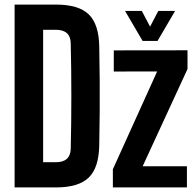

<svg xmlns="http://www.w3.org/2000/svg" viewBox="-20 -820 859 840"><path d="M43.9 0V-800H224.3Q323.7 -800 368.1 -757.3Q412.5 -714.6 414.2 -616.7Q415.7 -539.3 416.2 -469.8Q416.7 -400.2 416.2 -330.8Q415.7 -261.4 414.2 -184.2Q412.5 -85.8 368 -42.9Q323.6 0 224 0ZM168.7 -110.3H224Q256.4 -110.3 272.7 -125.3Q288.9 -140.3 289.5 -169.7Q290.8 -227.7 291.5 -285.3Q292.1 -343 292.1 -400.5Q292.1 -458 291.5 -515.8Q290.8 -573.6 289.4 -631.2Q288.9 -660.2 272.7 -674.9Q256.4 -689.7 224.3 -689.7H168.7ZM473.8 0V-79.5L667.5 -507.4L477.8 -507.1V-599.6L800.4 -600V-518.1L604.1 -92.6H797.8V0ZM603.9 -640.9 527.1 -772.1H600.5L636.6 -703.4L672.5 -772.1H746L669.2 -640.9Z"/></svg>

Font: Big Shoulders Thin
Style: Regular
Weight: 100
Designer: Patric King
Foundry: XO Type Co
Version: Version 2.002